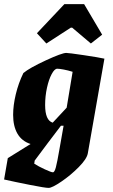

<svg xmlns="http://www.w3.org/2000/svg" viewBox="-45 -731 549 936"><path d="M464 -445 383 17Q378 44 339 83.5Q300 123 254.5 154Q209 185 192 185Q175 185 101.5 170.5Q28 156 -25 144L-7 40L104 -29Q61 -43 40 -79.5Q19 -116 19 -171Q19 -217 32 -271.5Q45 -326 69 -375Q99 -400 178 -436.5Q257 -473 278 -473Q290 -473 364 -462Q438 -451 464 -445ZM175 -219Q175 -144 212 -133L280 -206L309 -381Q287 -388 265.5 -392Q244 -396 234 -396Q221 -396 207 -370Q193 -344 184 -303Q175 -262 175 -219ZM244 1 265 -118H252L186 -31L124 52L122 67Q142 80 173.5 94.5Q205 109 213 109Q221 109 227.5 84Q234 59 244 1ZM135 -569 269 -711H365L453 -562L398 -519L307 -596H300L181 -519Z"/></svg>

Font: Grenze ExtraBold
Style: Italic
Weight: 800
Italic angle: -10°
Designer: Renata Polastri
Foundry: Omnibus-Type
Version: Version 1.002; ttfautohint (v1.8)